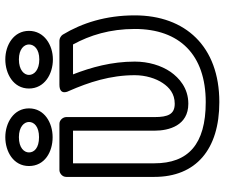

<svg xmlns="http://www.w3.org/2000/svg" viewBox="-80 -712 827 706"><g transform="rotate(-90 333.0 -358.5)"><path d="M311 -15C155 -15 86 -80 86 -204V-503H206V-203C206 -150 225 -79 305 -79C363 -79 400 -113 422 -144C446 -179 460 -226 460 -276C460 -361 439 -436 413 -503H523C557 -441 580 -367 580 -276C580 -111 485 -15 311 -15ZM630 -276C630 -382 602 -470 559 -541C555 -547 546 -553 537 -553H375C332 -553 352 -518 352 -518C384 -445 410 -366 410 -276C410 -236 398 -198 381 -173C365 -149 342 -129 305 -129C267 -129 256 -153 256 -203V-528C256 -539 246 -553 231 -553H61C50 -553 36 -543 36 -528V-204C36 -51 137 35 311 35C516 35 630 -90 630 -276ZM182 -628C142 -628 126 -646 126 -665C126 -683 143 -702 182 -702C220 -702 238 -683 238 -665C238 -646 221 -628 182 -628ZM182 -578C235 -578 288 -608 288 -665C288 -721 235 -752 182 -752C129 -752 76 -722 76 -665C76 -607 128 -578 182 -578ZM468 -627C429 -627 411 -646 411 -665C411 -683 429 -702 468 -702C506 -702 523 -683 523 -665C523 -646 506 -627 468 -627ZM468 -577C521 -577 573 -609 573 -665C573 -721 521 -752 468 -752C415 -752 361 -722 361 -665C361 -608 414 -577 468 -577Z"/></g></svg>

Font: Asimov
Style: XWidOu
Weight: 500
Designer: Google
Version: Version 2.000980; 2014